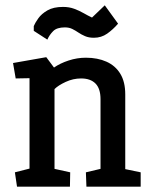

<svg xmlns="http://www.w3.org/2000/svg" viewBox="-20 -702 571 722"><path d="M44 0 36 -54 91 -68V-408L39 -407L29 -465L154 -487L183 -448Q206 -464 238 -474.5Q270 -485 303 -485Q347 -485 380.5 -470Q414 -455 432.5 -424.5Q451 -394 451 -347V-66L509 -54V0H305L303 -54L358 -67V-329Q358 -369 339 -388Q320 -407 285 -407Q255 -407 227 -394Q199 -381 185 -367V-67L244 -54L243 0ZM158 -553 107 -586V-604Q112 -616 124 -633Q136 -650 158.5 -663Q181 -676 217 -676Q240 -676 259 -669Q278 -662 294.5 -652.5Q311 -643 326 -636L374 -682L424 -613Q405 -591 383 -575.5Q361 -560 333 -560Q314 -560 300 -566Q286 -572 275 -579.5Q264 -587 252 -593Q240 -599 224 -599Q194 -599 180 -585Q166 -571 158 -553Z"/></svg>

Font: Kreon
Style: Regular
Weight: 400
Designer: Julia Petretta
Foundry: Julia Petretta and Eli Heuer
Version: Version 2.002